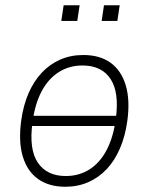

<svg xmlns="http://www.w3.org/2000/svg" viewBox="-20 -705 566 733"><path d="M229 8Q167 8 125.5 -21.5Q84 -51 67 -107.5Q50 -164 61 -245Q69 -303 89 -349Q109 -395 139.5 -427.5Q170 -460 210 -477.5Q250 -495 298 -495Q361 -495 402 -465.5Q443 -436 460 -379.5Q477 -323 466 -243Q458 -185 438 -138.5Q418 -92 387.5 -59.5Q357 -27 317 -9.5Q277 8 229 8ZM231 -33Q282 -33 322 -58.5Q362 -84 387.5 -133Q413 -182 422 -251Q436 -352 402 -403.5Q368 -455 295 -455Q244 -455 204 -429.5Q164 -404 138.5 -355.5Q113 -307 104 -237Q90 -135 124.5 -84Q159 -33 231 -33ZM85 -224 91 -263H442L435 -224ZM368 -625 377 -685H437L428 -625ZM214 -625 223 -685H284L275 -625Z"/></svg>

Font: Nunito Sans 10pt SemiCondensed ExtraLight
Style: Italic
Weight: 250
Width: 4
Italic angle: -9°
Designer: Vernon Adams
Foundry: Vernon Adams
Version: Version 3.101;gftools[0.9.27]